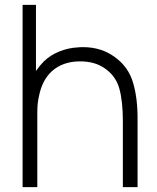

<svg xmlns="http://www.w3.org/2000/svg" viewBox="-20 -770 648 790"><path d="M546 -274V0H485.5V-273Q485.5 -353 471 -405.5Q456.5 -457.5 411.5 -488.5Q370.5 -517.5 309.5 -517.5Q238.5 -517.5 193.5 -477Q153.5 -440.5 140.5 -375Q137 -360.5 135.2 -344Q133.5 -327.5 133.5 -308.5V0H73V-750H128V-478Q136.5 -490 144.5 -499.8Q152.5 -509.5 160.5 -517.5Q187.5 -543.5 224.2 -558.2Q261 -573 300 -575Q304 -575.5 309.5 -575.8Q315 -576 322 -576Q397 -576 452 -535.5Q509 -494.5 527.5 -429.5Q547 -365 546 -274Z"/></svg>

Font: Russisch Sans Light
Style: Regular
Weight: 300
Designer: Michael Sharanda (font) & Cristiano Sobral (main changes)
Foundry: Michael Sharanda
Version: Version 2.00;September 8, 2020;FontCreator 13.0.0.2681 64-bi